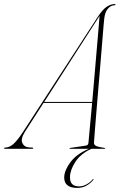

<svg xmlns="http://www.w3.org/2000/svg" viewBox="-72 -730 590 942"><path d="M50.5 -83.5Q28.5 -48.5 37.5 -28.5Q46.5 -8.5 69 -7L86 -6Q91 -6 91 -3Q91 0 86 0H-47Q-52 0 -52 -3Q-52 -6 -47 -6Q-26.5 -6 -6.8 -23Q13 -40 41 -83L409.5 -650Q433 -685.5 453 -697.8Q473 -710 490 -710Q495.5 -710 494.5 -707Q494.5 -704 489.5 -704Q471.5 -704 457.2 -687.2Q443 -670.5 439.5 -639Q439 -637 436.2 -604.8Q433.5 -572.5 429.2 -520.2Q425 -468 419.8 -405.8Q414.5 -343.5 409.2 -280.5Q404 -217.5 399.5 -163.2Q395 -109 392.2 -72.8Q389.5 -36.5 389 -29Q388.5 -21 397.2 -15.2Q406 -9.5 441 -4Q444 -4 444 -2Q444 0 441 0H376.5Q324 24 298.2 63.5Q272.5 103 271.5 136Q269 184.5 316 184.5Q334 184.5 352.5 174.5Q371 164.5 382 150.5Q385 147.5 387 148Q388.5 148.5 385.5 152.5Q375.5 166.5 354.8 179.2Q334 192 307.5 192Q241.5 192 243 138.5Q244.5 104 274.5 64.5Q304.5 25 364 0H272Q269 0 269 -2Q269 -4 271 -4L345.5 -15Q355.5 -16.5 358.2 -19.5Q361 -22.5 362 -30Q363 -40 368 -95Q373 -150 380 -225H141.5ZM412.5 -646 145 -230H380.5Q386 -292.5 391.8 -360Q397.5 -427.5 402.8 -488.5Q408 -549.5 411.8 -593.5Q415.5 -637.5 416.5 -653Q416 -651.5 415 -649.8Q414 -648 412.5 -646Z"/></svg>

Font: Fraunces 144pt S000 Thin
Style: Italic
Weight: 100
Italic angle: -16°
Version: Version 1.000; ttfautohint (v1.8.3)